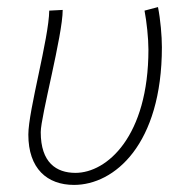

<svg xmlns="http://www.w3.org/2000/svg" viewBox="-20 -510 518 542"><path d="M189 12C303 12 437 -102 437 -377C437 -408 433 -455 426 -490L388 -480C394 -449 399 -402 399 -370C399 -125 282 -22 193 -22C139 -22 95 -51 95 -137C95 -181 157 -411 157 -482L119 -480C118 -402 60 -198 60 -130C60 -34 113 12 189 12Z"/></svg>

Font: Source Sans Pro Light
Style: Italic
Weight: 300
Italic angle: -11°
Designer: Paul D. Hunt
Foundry: Adobe Systems Incorporated
Version: Version 3.006;hotconv 1.0.111;makeotfexe 2.5.65597